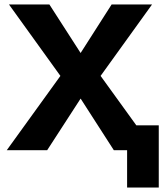

<svg xmlns="http://www.w3.org/2000/svg" viewBox="-20 -669 727 855"><path d="M546 0H487L339 -230L190 0H10L249 -331L20 -649H200L339 -433L477 -649H657L428 -331L587 -111H687V166H546Z"/></svg>

Font: Play
Style: Bold
Weight: 700
Designer: Jonas Hecksher (Cyrillic expansion: Cyreal)
Foundry: Jonas Hecksher, Playtype, e-types AS
Version: Version 2.101; ttfautohint (v1.5.65-e2d9)